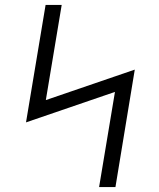

<svg xmlns="http://www.w3.org/2000/svg" viewBox="-20 -755 640 775"><path d="M380 0 444 -384 85 -261 164 -735H229L165 -351L524 -474L446 0Z"/></svg>

Font: Iosevka Curly Slab LtEx
Style: Italic
Weight: 300
Width: 7
Italic angle: -9°
Monospace: yes
Designer: Belleve Invis
Foundry: Belleve Invis
Version: Version 11.1.0; ttfautohint (v1.8.3)